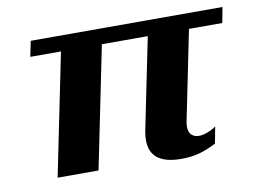

<svg xmlns="http://www.w3.org/2000/svg" viewBox="-59 -554 856 647"><g transform="rotate(-10 369.0 -230.0)"><path d="M406 -72Q406 -87 409 -103L473 -417H316L231 0H91L176 -417H71L82 -470H738L728 -417H614L552 -112Q550 -105 550 -93Q550 -74 560 -65Q570 -56 585 -56Q598 -56 615 -62.5Q632 -69 644 -78L633 -21Q600 -4 573 3Q546 10 513 10Q406 10 406 -72Z"/></g></svg>

Font: Taviraj SemiBold
Style: Italic
Weight: 600
Italic angle: -12°
Designer: Katatrad Team
Foundry: CadsonDemak
Version: Version 1.001